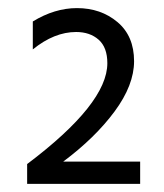

<svg xmlns="http://www.w3.org/2000/svg" viewBox="-20 -846 405 474"><path d="M47 -392V-441Q245 -590 245 -690Q245 -729 223.5 -748Q202 -767 168 -767Q114 -767 61 -724V-793Q115 -826 170 -826Q229 -826 270 -791.5Q311 -757 311 -695Q311 -636 263 -571Q215 -506 136 -447H326V-392Z"/></svg>

Font: Hind
Style: Regular
Weight: 400
Designer: Manushi Parikh, Satya Rajpurohit
Foundry: Indian Type Foundry
Version: Version 2.000;PS 1.0;hotconv 1.0.79;makeotf.lib2.5.61930